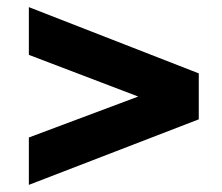

<svg xmlns="http://www.w3.org/2000/svg" viewBox="-20 -622 622 539"><path d="M61 -103 538 -287V-416L61 -602V-468L368 -351L61 -236Z"/></svg>

Font: Cheyenne Sans
Style: Bold Italic
Weight: 700
Italic angle: -8.13011°
Designer: The Public Sans project authors (U.S. Web Design System), Libre Franklin designed by Pablo Impallari and Rodrigo Fuenzal
Foundry: The Cheyenne Sans Project Authors
Version: Version 2.007